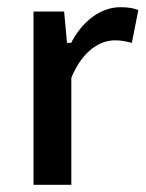

<svg xmlns="http://www.w3.org/2000/svg" viewBox="-20 -523 404 533"><path d="M178 -10V-306V-307C209 -382 257 -411 299 -411C318 -411 330 -408 346 -404L364 -495C352 -500 337 -503 314 -503C264 -503 213 -470 179 -407L178 -404H166L158 -491H73V-10Z"/></svg>

Font: Falling Sky
Style: Light
Weight: 400
Designer: Paul D. Hunt
Foundry: Adobe Systems Incorporated
Version: Version 1.02